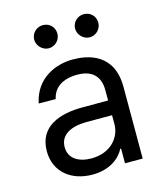

<svg xmlns="http://www.w3.org/2000/svg" viewBox="-114 -836 792 932"><g transform="rotate(-15 282.5 -369.5)"><path d="M235.4 12.4C329.5 12.4 379.3 -37.3 397 -73.9H401.3V0H490.1V-360.1C490.1 -529.8 360.1 -552.6 285.9 -552.6C199.6 -552.6 96.2 -509.2 71.7 -388.8L157 -388.1C168 -441.1 210.9 -475.5 288.7 -475.5C363.6 -475.5 400.9 -436.1 400.9 -368.3V-315.7H272.7C158 -315.7 49.7 -279.5 49.7 -154.5C49.7 -47.9 131.7 12.4 235.4 12.4ZM130.7 -693.2C130.7 -662.6 158 -634.9 188.9 -634.9C222.3 -634.9 247.2 -662.6 247.2 -693.2C247.2 -726.6 222.3 -751.1 188.9 -751.1C158 -751.1 130.7 -726.6 130.7 -693.2ZM138.5 -151.3C138.5 -213.4 194.2 -241.5 272.7 -241.8H400.9V-197.1C400.9 -130 347.3 -65 250.7 -65C185.7 -65 138.5 -94.5 138.5 -151.3ZM336.3 -693.2C336.3 -662.6 363.6 -634.9 394.5 -634.9C427.9 -634.9 452.8 -662.6 452.8 -693.2C452.8 -726.6 427.9 -751.1 394.5 -751.1C363.6 -751.1 336.3 -726.6 336.3 -693.2Z"/></g></svg>

Font: Margiela Sans Text
Style: Regular
Weight: 400
Designer: Stefan Endress, Andreas Faust
Version: Version 1.100;FEAKit 1.0